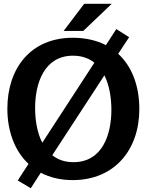

<svg xmlns="http://www.w3.org/2000/svg" viewBox="-20 -943 777 1017"><path d="M426 -923 317 -779H421L572 -923ZM143 54 196 -28C244 -3 300 11 365 11C587 11 718 -150 718 -365C718 -487 680 -590 606 -658L664 -746L596 -789L541 -704C492 -729 433 -743 366 -743C142 -743 19 -581 19 -367C19 -248 58 -143 131 -75L74 13ZM166 -371C166 -500 213 -648 367 -648C414 -648 451 -634 480 -611L204 -187C176 -241 166 -309 166 -371ZM369 -84C322 -84 285 -98 257 -121L533 -544C560 -490 570 -423 570 -361C570 -231 523 -84 369 -84Z"/></svg>

Font: Rosario
Style: Bold
Weight: 700
Designer: Hector Gatti
Foundry: Omnibus Type
Version: Version 1.100